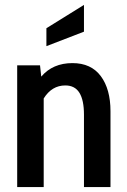

<svg xmlns="http://www.w3.org/2000/svg" viewBox="-20 -762 516 782"><path d="M430 -309V0H322V-295Q322 -354 303.5 -384Q285 -414 246 -414Q191 -414 158 -361V0H50V-496H143L148 -450Q195 -505 275 -505Q351 -505 390.5 -452Q430 -399 430 -309ZM169 -647 322 -742V-633L169 -574Z"/></svg>

Font: Cabin Condensed SemiBold
Style: Regular
Weight: 600
Width: 3
Designer: Pablo Impallari
Foundry: Pablo Impallari. http://www.impallari.com Igino Marini. http://www.ikern.com
Version: Version 2.200